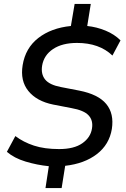

<svg xmlns="http://www.w3.org/2000/svg" viewBox="-20 -840 640 975"><path d="M211 115 228 4Q168 -2 110 -19.5Q52 -37 15 -69L58 -149Q99 -118 152.5 -100.5Q206 -83 280 -83Q356 -83 398 -112.5Q440 -142 447 -187Q454 -228 430 -254Q406 -280 343 -291L250 -309Q166 -326 124 -378Q82 -430 95 -509Q109 -596 174.5 -647Q240 -698 340 -708L359 -820H441L423 -708Q471 -703 516 -684.5Q561 -666 592 -635L551 -558Q484 -622 371 -622Q296 -622 249.5 -591Q203 -560 194 -507Q187 -464 209 -436.5Q231 -409 289 -398L382 -380Q479 -361 519.5 -312Q560 -263 548 -185Q535 -106 472 -57.5Q409 -9 311 2L293 115Z"/></svg>

Font: Winston Medium
Style: Italic
Weight: 500
Italic angle: -9°
Designer: Original fonts by Vernon Adams / Changes by Cristiano Sobral
Foundry: Original fonts by Vernon Adams / Changes by Cristiano Sobral
Version: Version 2.503;July 17, 2020;FontCreator 13.0.0.2655 64-bit